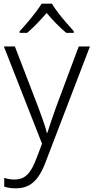

<svg xmlns="http://www.w3.org/2000/svg" viewBox="-20 -785 510 1046"><path d="M1 -532H61L188 -202Q199 -172 208 -147Q217 -122 224 -100.5Q231 -79 235 -61H238Q245 -85 257.5 -121Q270 -157 285 -200L409 -532H470L230 94Q213 141 191 174Q169 207 139 224Q109 241 66 241Q47 241 31.5 238.5Q16 236 3 232V184Q15 188 29 190.5Q43 193 59 193Q88 193 108.5 181.5Q129 170 145 146.5Q161 123 175 87L209 -2ZM263 -765Q275 -744 296 -716.5Q317 -689 340.5 -662Q364 -635 382 -615V-606H341Q314 -628 286 -657Q258 -686 234 -714Q210 -686 182.5 -657.5Q155 -629 128 -606H87V-615Q106 -635 129 -662Q152 -689 173 -716.5Q194 -744 207 -765Z"/></svg>

Font: Noto Sans Devanagari Light
Style: Regular
Weight: 300
Version: Version 2.003